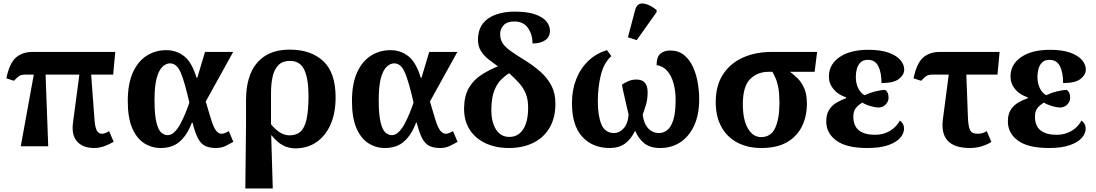

<svg xmlns="http://www.w3.org/2000/svg" viewBox="-20 -831 6227 1091"><path d="M98 0 172 -407H124Q102 -407 91 -400.5Q80 -394 59 -372L16 -386Q34 -472 70.5 -504Q107 -536 166 -536H635L623 -407H498L517 -151Q520 -108 530 -89.5Q540 -71 560 -71Q566 -71 576 -74Q586 -77 600 -86L626 -25Q597 -9 570.5 0.5Q544 10 515 10Q451 10 418 -27Q385 -64 395 -136L431 -407H239L254 0Z M893 10Q842 10 799.5 -17Q757 -44 731.5 -102.5Q706 -161 706 -257Q706 -355 735 -419Q764 -483 813.5 -514.5Q863 -546 925 -546Q982 -546 1026 -512Q1070 -478 1097 -389H1101L1145 -536H1305L1149 -254Q1168 -188 1181 -147.5Q1194 -107 1207.5 -89Q1221 -71 1240 -71Q1255 -71 1280 -86L1306 -25Q1287 -14 1262.5 -2Q1238 10 1207 10Q1172 10 1147.5 -1Q1123 -12 1106 -43Q1089 -74 1074 -134H1070Q1045 -66 1003 -28Q961 10 893 10ZM932 -63Q953 -63 971.5 -81Q990 -99 1005.5 -128Q1021 -157 1034 -189Q1047 -221 1056 -248Q1030 -363 1007.5 -417Q985 -471 946 -471Q923 -471 902.5 -451Q882 -431 870 -386Q858 -341 858 -264Q858 -178 869 -134.5Q880 -91 897 -77Q914 -63 932 -63Z M1374 240 1378 -122V-263Q1378 -350 1404.5 -414Q1431 -478 1486.5 -513.5Q1542 -549 1627 -549Q1747 -549 1817 -483.5Q1887 -418 1887 -278Q1887 -189 1858.5 -124Q1830 -59 1778.5 -23.5Q1727 12 1658 12Q1621 12 1588 -5Q1555 -22 1523 -62H1521L1530 240ZM1625 -62Q1664 -62 1687.5 -83Q1711 -104 1722 -153.5Q1733 -203 1733 -287Q1733 -382 1709.5 -433.5Q1686 -485 1627 -485Q1586 -485 1562.5 -461.5Q1539 -438 1529.5 -397Q1520 -356 1520 -303V-125Q1544 -95 1570.5 -78.5Q1597 -62 1625 -62Z M2167 10Q2116 10 2073.5 -17Q2031 -44 2005.5 -102.5Q1980 -161 1980 -257Q1980 -355 2009 -419Q2038 -483 2087.5 -514.5Q2137 -546 2199 -546Q2256 -546 2300 -512Q2344 -478 2371 -389H2375L2419 -536H2579L2423 -254Q2442 -188 2455 -147.5Q2468 -107 2481.5 -89Q2495 -71 2514 -71Q2529 -71 2554 -86L2580 -25Q2561 -14 2536.5 -2Q2512 10 2481 10Q2446 10 2421.5 -1Q2397 -12 2380 -43Q2363 -74 2348 -134H2344Q2319 -66 2277 -28Q2235 10 2167 10ZM2206 -63Q2227 -63 2245.5 -81Q2264 -99 2279.5 -128Q2295 -157 2308 -189Q2321 -221 2330 -248Q2304 -363 2281.5 -417Q2259 -471 2220 -471Q2197 -471 2176.5 -451Q2156 -431 2144 -386Q2132 -341 2132 -264Q2132 -178 2143 -134.5Q2154 -91 2171 -77Q2188 -63 2206 -63Z M2871 10Q2797 10 2739 -17Q2681 -44 2648.5 -95Q2616 -146 2617 -217Q2618 -286 2644 -331Q2670 -376 2713.5 -404.5Q2757 -433 2809 -454Q2783 -473 2757 -493Q2731 -513 2713.5 -540Q2696 -567 2696 -604Q2696 -661 2723.5 -696.5Q2751 -732 2798.5 -748.5Q2846 -765 2904 -765Q2978 -765 3022 -749Q3066 -733 3085.5 -708.5Q3105 -684 3105 -656Q3105 -621 3078 -602.5Q3051 -584 3006 -584Q3006 -634 2980.5 -671.5Q2955 -709 2902 -709Q2861 -709 2841.5 -687.5Q2822 -666 2822 -637Q2822 -609 2835 -587.5Q2848 -566 2876.5 -545Q2905 -524 2952 -495Q3008 -461 3049 -425Q3090 -389 3113 -345Q3136 -301 3136 -243Q3136 -161 3102.5 -104.5Q3069 -48 3009.5 -19Q2950 10 2871 10ZM2874 -53Q2924 -53 2952 -95Q2980 -137 2981 -213Q2982 -264 2967.5 -299Q2953 -334 2928 -361Q2903 -388 2873 -415Q2850 -401 2827 -378Q2804 -355 2788.5 -315.5Q2773 -276 2772 -211Q2771 -139 2798 -96Q2825 -53 2874 -53Z M3445 10Q3347 10 3288.5 -54Q3230 -118 3230 -246Q3230 -319 3254 -380.5Q3278 -442 3323 -485Q3368 -528 3429 -546L3454 -512Q3411 -474 3394 -404Q3377 -334 3377 -256Q3377 -173 3397.5 -124Q3418 -75 3470 -75Q3499 -75 3523.5 -101.5Q3548 -128 3552 -179Q3540 -233 3529.5 -277Q3519 -321 3514 -350Q3529 -360 3549.5 -369.5Q3570 -379 3597 -379Q3660 -379 3660 -307Q3660 -268 3651 -237.5Q3642 -207 3632 -180Q3638 -129 3663 -102Q3688 -75 3725 -75Q3749 -75 3770.5 -91Q3792 -107 3805.5 -148Q3819 -189 3819 -264Q3819 -314 3807.5 -356.5Q3796 -399 3772.5 -427Q3749 -455 3711 -461Q3711 -508 3732.5 -526Q3754 -544 3788 -544Q3835 -544 3867 -518Q3899 -492 3918 -450Q3937 -408 3945 -359.5Q3953 -311 3953 -266Q3953 -181 3925 -119Q3897 -57 3847 -23.5Q3797 10 3731 10Q3673 10 3640 -17.5Q3607 -45 3589 -88Q3565 -39 3530.5 -14.5Q3496 10 3445 10ZM3598 -603 3548 -619 3589 -774Q3600 -815 3635.5 -811Q3671 -807 3711 -774V-762Z M4306 10Q4228 10 4169.5 -21Q4111 -52 4079 -110.5Q4047 -169 4047 -250Q4047 -345 4088.5 -408.5Q4130 -472 4202 -504Q4274 -536 4365 -536H4623L4609 -423H4469Q4491 -407 4513 -385Q4535 -363 4550 -329Q4565 -295 4565 -241Q4565 -170 4537 -113Q4509 -56 4452 -23Q4395 10 4306 10ZM4305 -52Q4361 -52 4385 -104.5Q4409 -157 4409 -245Q4409 -298 4403 -331Q4397 -364 4387.5 -385.5Q4378 -407 4369 -423H4348Q4284 -423 4242.5 -381.5Q4201 -340 4201 -239Q4201 -151 4229.5 -101.5Q4258 -52 4305 -52Z M4908 10Q4790 10 4732.5 -32Q4675 -74 4675 -141Q4675 -181 4691 -206.5Q4707 -232 4733 -247.5Q4759 -263 4788 -273V-278Q4743 -292 4716.5 -324Q4690 -356 4690 -396Q4690 -465 4750.5 -506.5Q4811 -548 4914 -548Q4985 -548 5030 -531.5Q5075 -515 5096.5 -489.5Q5118 -464 5118 -436Q5118 -406 5088 -382.5Q5058 -359 4989 -359Q4989 -418 4971 -454.5Q4953 -491 4911 -491Q4885 -491 4870 -476.5Q4855 -462 4849 -440Q4843 -418 4843 -394Q4843 -357 4857 -329Q4871 -301 4893 -290Q4922 -304 4954.5 -312Q4987 -320 5010 -320Q5018 -315 5023.5 -304Q5029 -293 5029 -276Q5029 -254 5012.5 -237Q4996 -220 4971 -220Q4955 -220 4927 -228Q4899 -236 4880 -248Q4858 -235 4843.5 -217.5Q4829 -200 4829 -168Q4829 -115 4861 -90Q4893 -65 4952 -65Q4999 -65 5036.5 -87Q5074 -109 5093 -146Q5104 -139 5110.5 -127Q5117 -115 5117 -100Q5117 -73 5095.5 -48Q5074 -23 5028 -6.5Q4982 10 4908 10Z M5491 10Q5316 10 5338 -155L5371 -407H5279Q5257 -407 5246 -400.5Q5235 -394 5214 -372L5171 -386Q5189 -472 5225.5 -504Q5262 -536 5321 -536H5660L5648 -407H5471L5480 -164Q5482 -115 5491.5 -93Q5501 -71 5536 -71Q5552 -71 5565 -75.5Q5578 -80 5587 -86L5613 -25Q5594 -11 5561 -0.5Q5528 10 5491 10Z M5940 10Q5822 10 5764.5 -32Q5707 -74 5707 -141Q5707 -181 5723 -206.5Q5739 -232 5765 -247.5Q5791 -263 5820 -273V-278Q5775 -292 5748.5 -324Q5722 -356 5722 -396Q5722 -465 5782.5 -506.5Q5843 -548 5946 -548Q6017 -548 6062 -531.5Q6107 -515 6128.5 -489.5Q6150 -464 6150 -436Q6150 -406 6120 -382.5Q6090 -359 6021 -359Q6021 -418 6003 -454.5Q5985 -491 5943 -491Q5917 -491 5902 -476.5Q5887 -462 5881 -440Q5875 -418 5875 -394Q5875 -357 5889 -329Q5903 -301 5925 -290Q5954 -304 5986.5 -312Q6019 -320 6042 -320Q6050 -315 6055.5 -304Q6061 -293 6061 -276Q6061 -254 6044.5 -237Q6028 -220 6003 -220Q5987 -220 5959 -228Q5931 -236 5912 -248Q5890 -235 5875.5 -217.5Q5861 -200 5861 -168Q5861 -115 5893 -90Q5925 -65 5984 -65Q6031 -65 6068.5 -87Q6106 -109 6125 -146Q6136 -139 6142.5 -127Q6149 -115 6149 -100Q6149 -73 6127.5 -48Q6106 -23 6060 -6.5Q6014 10 5940 10Z"/></svg>

Font: NotoSerif-Bold
Style: Regular
Weight: 700
Designer: Monotype Design Team
Foundry: Monotype Imaging Inc.
Version: Version 2.007; ttfautohint (v1.8) -l 8 -r 50 -G 200 -x 14 -D